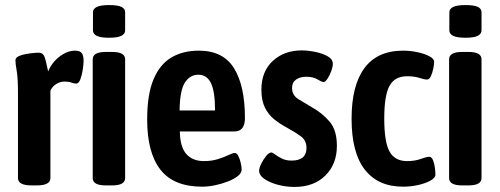

<svg xmlns="http://www.w3.org/2000/svg" viewBox="-20 -730 1972 758"><path d="M105 2Q51 2 51 -27V-357Q51 -422 46 -450Q41 -478 41 -492Q41 -504 59.5 -510.5Q78 -517 100 -519.5Q122 -522 132 -522Q149 -522 155 -507.5Q161 -493 170 -448Q185 -484 215.5 -507Q246 -530 276 -530Q296 -530 303 -520Q310 -510 310 -490Q310 -478 307 -456.5Q304 -435 297.5 -417.5Q291 -400 281 -400Q272 -400 262 -404Q252 -408 235 -408Q217 -408 201.5 -398Q186 -388 179 -372V-27Q179 2 125 2Z M399 2Q371 2 358.5 -5.5Q346 -13 346 -27V-496Q346 -510 358.5 -517.5Q371 -525 399 -525H421Q449 -525 461.5 -517.5Q474 -510 474 -496V-27Q474 -13 461.5 -5.5Q449 2 421 2ZM411 -581Q377 -581 362 -588.5Q347 -596 347 -610V-682Q347 -695 362 -702.5Q377 -710 411 -710Q444 -710 459 -703Q474 -696 474 -682V-610Q474 -596 459 -588.5Q444 -581 411 -581Z M778 7Q666 7 613.5 -60Q561 -127 561 -258Q561 -357 586 -416.5Q611 -476 656.5 -503Q702 -530 765 -530Q861 -530 904 -460.5Q947 -391 947 -264Q947 -211 905 -211H690Q691 -149 716 -121.5Q741 -94 785 -94Q816 -94 841 -102Q866 -110 882.5 -118Q899 -126 907 -126Q915 -126 921 -114Q927 -102 930.5 -86.5Q934 -71 934 -61Q934 -47 919 -35Q904 -23 879.5 -13.5Q855 -4 828.5 1.5Q802 7 778 7ZM689 -294H829Q829 -368 813 -401.5Q797 -435 763 -435Q730 -435 710 -404Q690 -373 689 -294Z M1143 8Q1109 8 1077 -0.5Q1045 -9 1024 -23.5Q1003 -38 1003 -56Q1003 -67 1011.5 -84Q1020 -101 1031 -114.5Q1042 -128 1051 -128Q1056 -128 1066.5 -120Q1077 -112 1093 -104Q1109 -96 1131 -96Q1190 -96 1190 -146Q1190 -176 1167 -192.5Q1144 -209 1111 -227Q1085 -241 1062.5 -259Q1040 -277 1026 -305Q1012 -333 1012 -376Q1012 -448 1057 -489.5Q1102 -531 1171 -531Q1196 -531 1225 -525Q1254 -519 1274 -507.5Q1294 -496 1294 -478Q1294 -467 1288 -450Q1282 -433 1273 -419.5Q1264 -406 1257 -406Q1251 -406 1233.5 -416.5Q1216 -427 1189 -427Q1165 -427 1149 -416Q1133 -405 1133 -383Q1133 -354 1158 -338.5Q1183 -323 1214 -305Q1253 -283 1281.5 -249.5Q1310 -216 1310 -154Q1310 -82 1264.5 -37Q1219 8 1143 8Z M1571 7Q1473 7 1420.5 -60Q1368 -127 1368 -261Q1368 -393 1419 -461.5Q1470 -530 1571 -530Q1600 -530 1628 -524Q1656 -518 1675 -508Q1694 -498 1694 -486Q1694 -476 1690.5 -459Q1687 -442 1681 -429Q1675 -416 1666 -416Q1655 -416 1635.5 -422.5Q1616 -429 1587 -429Q1539 -429 1518 -391.5Q1497 -354 1497 -262Q1497 -169 1518 -131.5Q1539 -94 1587 -94Q1618 -94 1641 -102.5Q1664 -111 1675 -111Q1684 -111 1689.5 -97.5Q1695 -84 1697 -67.5Q1699 -51 1699 -40Q1699 -28 1679.5 -17Q1660 -6 1630.5 0.5Q1601 7 1571 7Z M1806 2Q1778 2 1765.5 -5.5Q1753 -13 1753 -27V-496Q1753 -510 1765.5 -517.5Q1778 -525 1806 -525H1828Q1856 -525 1868.5 -517.5Q1881 -510 1881 -496V-27Q1881 -13 1868.5 -5.5Q1856 2 1828 2ZM1818 -581Q1784 -581 1769 -588.5Q1754 -596 1754 -610V-682Q1754 -695 1769 -702.5Q1784 -710 1818 -710Q1851 -710 1866 -703Q1881 -696 1881 -682V-610Q1881 -596 1866 -588.5Q1851 -581 1818 -581Z"/></svg>

Font: Asap Condensed SemiBold
Style: Regular
Weight: 600
Width: 3
Designer: Pablo Cosgaya
Foundry: Omnibus-Type
Version: Version 3.001; ttfautohint (v1.8.4.7-5d5b)